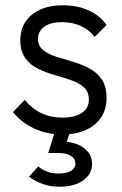

<svg xmlns="http://www.w3.org/2000/svg" viewBox="-20 -500 464 728"><path d="M215 10Q177 10 142 -0.5Q107 -11 78.5 -30Q50 -49 29 -75L74 -121Q102 -87 137.5 -70.5Q173 -54 217 -54Q264 -54 290.5 -72Q317 -90 317 -122Q317 -152 298 -169Q279 -186 249.5 -196Q220 -206 187 -215.5Q154 -225 124 -239.5Q94 -254 75.5 -280Q57 -306 57 -348Q57 -388 76.5 -417.5Q96 -447 132.5 -463.5Q169 -480 219 -480Q272 -480 315 -461Q358 -442 384 -405L339 -360Q318 -387 286.5 -401.5Q255 -416 216 -416Q171 -416 147.5 -398.5Q124 -381 124 -353Q124 -326 143 -310.5Q162 -295 191.5 -285.5Q221 -276 254 -266.5Q287 -257 317 -241.5Q347 -226 365.5 -199.5Q384 -173 384 -128Q384 -65 338.5 -27.5Q293 10 215 10ZM205 208Q172 208 143 198Q114 188 90 170L125 131Q139 143 158 150.5Q177 158 201 158Q233 158 249.5 147.5Q266 137 266 120Q266 102 249 91Q232 80 199 80H163L191 -11H249L226 59L199 36Q260 35 294.5 58.5Q329 82 329 121Q329 160 295.5 184Q262 208 205 208Z"/></svg>

Font: Outfit Thin Light
Style: Regular
Weight: 300
Version: Version 1.100;gftools[0.9.27]